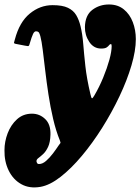

<svg xmlns="http://www.w3.org/2000/svg" viewBox="-67 -565 627 858"><path d="M385 -348Q351.5 -348 331.8 -378Q312 -408 312.5 -444Q313.5 -496.5 345.5 -520.8Q377.5 -545 420 -545Q459.5 -545 486.2 -523.2Q513 -501.5 526.5 -466Q540 -430.5 540 -390Q540 -339 520.5 -272.8Q501 -206.5 467 -134.8Q433 -63 389.8 5.8Q346.5 74.5 298.8 131.5Q251 188.5 203.5 225.5Q156 262.5 114 270Q65 278.5 28.5 258.2Q-8 238 -28 197.5Q-48 157 -47 106Q-47 68 -32.8 30.5Q-18.5 -7 9 -32Q36.5 -57 76 -57Q110 -57 135 -33Q160 -9 158.5 37Q157.5 71 148 91.2Q138.5 111.5 126.5 122.8Q114.5 134 105.2 140.8Q96 147.5 96 155Q96 158.5 98.5 163.2Q101 168 107.5 168Q123 168 139 154Q155 140 169.8 120.5Q184.5 101 195 85Q201 76 202.8 74.5Q204.5 73 200.5 62.5Q183 20 170.5 -33.5Q158 -87 149.5 -143Q141 -199 135 -250.5Q129 -302 124 -342Q119 -382 113.5 -402.5Q111.5 -410.5 108 -417.8Q104.5 -425 93.5 -425Q86.5 -425 80.8 -413.5Q75 -402 64.5 -366Q62.5 -358.5 57.2 -359Q52 -359.5 44.5 -361L3 -369Q-6 -371 -4.2 -375.5Q-2.5 -380 -0.5 -389Q20 -466.5 66 -504.2Q112 -542 168 -542Q212 -542 236.5 -530.2Q261 -518.5 273.5 -497.5Q286 -476.5 293 -447.5Q301.5 -412 305 -368.2Q308.5 -324.5 314.5 -269.5Q320.5 -214.5 337 -144.5Q341 -126.5 344 -125.8Q347 -125 355 -139Q377 -176.5 394.2 -218.5Q411.5 -260.5 421.8 -297.8Q432 -335 432 -359Q432 -368 428.5 -368Q424 -368 420.5 -363Q417 -358 409.5 -353Q402 -348 385 -348Z"/></svg>

Font: Besley* Condensed Fatface
Style: Italic
Weight: 900
Width: 3
Italic angle: -13°
Designer: Owen Earl
Foundry: indestructible type*
Version: Version 3.000; ttfautohint (v1.8.3)